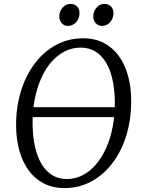

<svg xmlns="http://www.w3.org/2000/svg" viewBox="-20 -948 724 978"><path d="M109.5 -351.5 112 -402H580.5L578 -351.5ZM309 10Q248.5 10 202.8 -13.8Q157 -37.5 126 -80Q95 -122.5 79 -179.5Q63 -236.5 62 -302.5Q61 -399.5 86 -481.5Q111 -563.5 157 -624.5Q203 -685.5 265.8 -719.2Q328.5 -753 402.5 -753Q464 -753 509.8 -728.8Q555.5 -704.5 586 -661.8Q616.5 -619 632 -562.8Q647.5 -506.5 648 -442.5Q649.5 -346.5 625.2 -264.2Q601 -182 555.2 -120.5Q509.5 -59 446.8 -24.5Q384 10 309 10ZM320 -36Q362.5 -36 400.2 -55.2Q438 -74.5 468.5 -110Q499 -145.5 521 -194.5Q543 -243.5 554.2 -303.5Q565.5 -363.5 565 -431.5Q564 -493 552.8 -543.2Q541.5 -593.5 519.8 -629.8Q498 -666 465.8 -685.8Q433.5 -705.5 390.5 -705.5Q348 -705.5 310.2 -686.5Q272.5 -667.5 242 -632.8Q211.5 -598 189.8 -549.2Q168 -500.5 156.5 -440.8Q145 -381 146 -312.5Q147 -250.5 158.5 -199.8Q170 -149 192 -112.2Q214 -75.5 246 -55.8Q278 -36 320 -36ZM325 -816Q307 -816 294.2 -830.2Q281.5 -844.5 282 -865.5Q283 -891.5 299.5 -909.8Q316 -928 339 -928Q361 -928 373.2 -914.5Q385.5 -901 385 -881Q384.5 -853 367.5 -834.5Q350.5 -816 325 -816ZM498.5 -816Q480.5 -816 467.5 -830.2Q454.5 -844.5 455 -865.5Q456 -891.5 472.2 -909.8Q488.5 -928 511.5 -928Q533.5 -928 546 -914.5Q558.5 -901 558 -881Q557.5 -853 540.5 -834.5Q523.5 -816 498.5 -816Z"/></svg>

Font: Merriweather 28pt Light
Style: Italic
Weight: 300
Italic angle: -7.8°
Version: Version 2.101